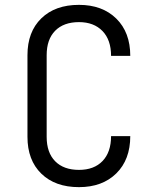

<svg xmlns="http://www.w3.org/2000/svg" viewBox="-20 -760 640 790"><path d="M305 10Q207 10 150 -45.5Q93 -101 93 -197V-533Q93 -629 150 -684.5Q207 -740 305 -740Q401 -740 458.5 -683.5Q516 -627 516 -530H437Q437 -596 401.5 -632.5Q366 -669 305 -669Q242 -669 207 -633.5Q172 -598 172 -533V-197Q172 -132 207 -96.5Q242 -61 305 -61Q367 -61 402 -97.5Q437 -134 437 -200H516Q516 -103 458.5 -46.5Q401 10 305 10Z"/></svg>

Font: Tiny Light
Style: Regular
Weight: 300
Monospace: yes
Designer: Philipp Nurullin, Konstantin Bulenkov
Foundry: JetBrains
Version: Version 2.251; ttfautohint (v1.8.4.7-5d5b)